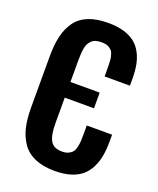

<svg xmlns="http://www.w3.org/2000/svg" viewBox="-152 -910 832 1012"><g transform="rotate(20 264.5 -404.0)"><path d="M278.8 11.2Q213.9 11.2 168 -8.3Q122.1 -27.8 96.2 -64.9Q70.3 -102.1 59.1 -149.4Q47.9 -196.8 47.9 -258.8V-547.9Q47.9 -612.8 59.1 -660.6Q70.3 -708.5 96.2 -745.1Q122.1 -781.7 167.7 -800.3Q213.4 -818.8 278.8 -818.8Q327.6 -818.8 365.2 -808.1Q402.8 -797.4 427.7 -777.8Q452.6 -758.3 468.5 -728.8Q484.4 -699.2 491.2 -664.6Q498 -629.9 498 -585.9V-546.9H356V-587.9Q356 -604 355.7 -613Q355.5 -622.1 354.5 -635.7Q353.5 -649.4 351.6 -657Q349.6 -664.6 346.2 -674.6Q342.8 -684.6 336.9 -690.2Q331.1 -695.8 323.2 -701.2Q315.4 -706.5 304.4 -708.7Q293.5 -710.9 279.8 -710.9Q261.2 -710.9 247.3 -706.5Q233.4 -702.1 224.4 -692.9Q215.3 -683.6 209.7 -673.1Q204.1 -662.6 201.4 -646Q198.7 -629.4 197.8 -614.7Q196.8 -600.1 196.8 -579.1V-458H360.8V-370.1H196.8V-228Q196.8 -159.2 214.8 -128.7Q232.9 -98.1 279.8 -98.1Q301.3 -98.1 315.9 -105.2Q330.6 -112.3 338.4 -122.3Q346.2 -132.3 350.3 -151.4Q354.5 -170.4 355.2 -185.5Q356 -200.7 356 -227.1V-272H498V-234.9Q498 -189.9 491.7 -154.1Q485.4 -118.2 470 -86.7Q454.6 -55.2 429.9 -33.9Q405.3 -12.7 367.2 -0.7Q329.1 11.2 278.8 11.2Z"/></g></svg>

Font: Oswald Medium
Style: Regular
Weight: 500
Designer: Vernon Adams
Foundry: Vernon Adams
Version: Version 4.103